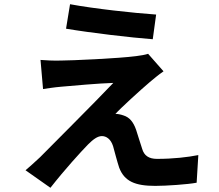

<svg xmlns="http://www.w3.org/2000/svg" viewBox="-20 -831 1040 910"><path d="M312 -811 293 -695C412 -675 599 -653 704 -645L720 -762C616 -769 424 -790 312 -811ZM755 -493 682 -576C671 -572 644 -567 625 -565C542 -554 315 -544 268 -544C231 -543 195 -545 172 -547L184 -409C205 -412 235 -417 270 -420C327 -425 447 -436 517 -438C426 -342 221 -138 170 -86C143 -60 118 -39 101 -24L219 59C288 -29 363 -111 397 -146C421 -170 442 -186 463 -186C483 -186 505 -173 516 -138C523 -113 535 -66 545 -36C570 29 621 50 716 50C768 50 870 43 912 35L920 -96C870 -86 801 -78 724 -78C685 -78 663 -94 654 -125C645 -151 634 -189 625 -216C612 -253 594 -275 565 -284C554 -288 536 -292 527 -291C550 -317 644 -403 690 -442C708 -457 729 -475 755 -493Z"/></svg>

Font: Noto Sans Mono CJK TC
Style: Bold
Weight: 700
Designer: Ryoko NISHIZUKA 西塚涼子 (kana, bopomofo & ideographs); Paul D. Hunt (Latin, Greek & Cyrillic); Sandoll Communications 산돌커뮤니
Foundry: Adobe
Version: Version 2.004;hotconv 1.0.118;makeotfexe 2.5.65603